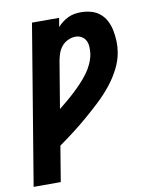

<svg xmlns="http://www.w3.org/2000/svg" viewBox="-118 -592 701 871"><g transform="rotate(-10 233.0 -156.5)"><path d="M-34 215 88 -520H213L206 -479Q217 -491 229.5 -500.5Q242 -510 256 -516.5Q270 -523 284.5 -525.5Q299 -528 314 -528Q338 -528 361.5 -521.5Q385 -515 402.5 -500Q420 -485 430.5 -464Q441 -443 445.5 -419.5Q450 -396 451 -371.5Q452 -347 448 -322Q442 -283 422.5 -245Q403 -207 376 -173.5Q349 -140 317.5 -110.5Q286 -81 253.5 -53Q221 -25 187 1Q153 27 118 52L91 215ZM145 -112Q165 -128 183.5 -143.5Q202 -159 219.5 -175.5Q237 -192 254 -210Q271 -228 285.5 -247.5Q300 -267 310 -289Q320 -311 324 -333Q326 -349 325.5 -365Q325 -381 319 -394Q313 -407 300 -415Q287 -423 271 -423Q254 -423 236.5 -415Q219 -407 207.5 -393Q196 -379 190 -362Q184 -345 181 -328Z"/></g></svg>

Font: Iosevka Term Curly XBd Obl
Style: Regular
Weight: 800
Italic angle: -9°
Designer: Belleve Invis
Foundry: Belleve Invis
Version: Version 32.3.0